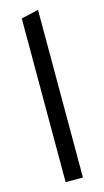

<svg xmlns="http://www.w3.org/2000/svg" viewBox="-114 -755 428 793"><g transform="rotate(-15 100.0 -358.5)"><path d="M63 0H137V-717L63 -700Z"/></g></svg>

Font: Red Hat Display
Style: Regular
Weight: 400
Designer: Pentagram, MCKL
Foundry: Pentagram, MCKL
Version: Version 1.023